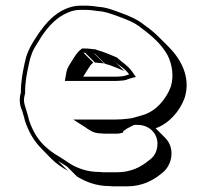

<svg xmlns="http://www.w3.org/2000/svg" viewBox="-20 -600 732 681"><path d="M314 -410C315 -410 316 -410 317 -409L352 -374C376 -368 399 -357 421 -348L386 -383C403 -366 425 -356 438 -336C428 -333 419 -329 408 -329C401 -328 394 -328 386 -328H275L290 -352C295 -360 303 -373 311 -378L276 -413H282L317 -378C327 -378 339 -376 349 -375ZM532 -145C580 -162 618 -206 635 -253C659 -329 617 -395 579 -433L544 -468C528 -484 510 -499 491 -512C465 -533 437 -544 404 -556C379 -565 358 -574 327 -576L313 -578C304 -579 294 -580 285 -580H265C248 -580 231 -576 214 -569C171 -551 142 -517 116 -480L98 -452C83 -428 73 -405 67 -374C60 -341 54 -311 54 -271C51 -262 50 -254 50 -245C50 -232 53 -219 59 -206C63 -193 66 -182 69 -170C83 -129 102 -98 127 -73L162 -37C179 -20 198 -7 221 6L186 -29L204 -18C209 -15 213 -12 218 -9L253 26C282 44 321 60 367 60C376 61 383 61 388 61H430C484 61 523 40 552 16C591 -11 603 -74 566 -111ZM317 -425C303 -426 296 -428 282 -428H271C258 -419 248 -405 242 -395L227 -371C220 -360 217 -352 215 -341L210 -313H386C394 -313 403 -313 409 -314C424 -314 433 -319 442 -322L462 -327L450 -344C434 -368 412 -379 395 -396C373 -405 349 -416 323 -423C318 -426 317 -425 317 -425ZM434 -179C419 -177 403 -176 386 -176H240L282 -149C294 -141 310 -127 336 -127C344 -126 349 -126 353 -126H394C398 -126 401 -126 405 -127L417 -130V-135C423 -139 427 -141 432 -145L521 -190ZM333 10H332C289 10 252 -4 226 -21C220 -25 216 -28 211 -31L194 -42C139 -73 104 -110 83 -174C80 -187 77 -197 73 -210C70 -222 65 -232 65 -245C65 -253 67 -261 69 -269V-271C69 -310 75 -338 82 -371C88 -401 96 -422 111 -444L128 -472C154 -509 181 -539 220 -555C235 -562 250 -565 265 -565H285C294 -565 302 -564 311 -563L326 -561C355 -559 373 -551 399 -542C432 -530 458 -520 482 -500C520 -472 553 -443 575 -403C591 -370 597 -331 586 -293C569 -247 532 -205 487 -192L466 -186L366 -159L470 -157C515 -156 546 -119 537 -75C533 -55 524 -42 508 -31C480 -8 445 11 395 11H353C348 11 341 11 333 10Z"/></svg>

Font: Blanket
Style: Poster
Weight: 900
Foundry: Cannot Into Space Fonts
Version: Version 0.9